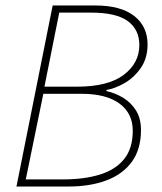

<svg xmlns="http://www.w3.org/2000/svg" viewBox="-20 -680 590 700"><path d="M40 0 172 -660H328Q420 -660 469 -622Q518 -584 518 -518Q518 -468 493.5 -432.5Q469 -397 434 -377Q399 -357 368 -352V-348Q400 -341 429 -323.5Q458 -306 476 -277Q494 -248 494 -206Q494 -136 461 -90.5Q428 -45 368.5 -22.5Q309 0 230 0ZM142 -364H260Q374 -364 431 -407Q488 -450 488 -516Q488 -572 446 -603Q404 -634 312 -634H196ZM74 -26H212Q287 -26 344 -43.5Q401 -61 432.5 -100Q464 -139 464 -203Q464 -267 415.5 -302.5Q367 -338 278 -338H138Z"/></svg>

Font: Source Sans 3 VF
Style: Italic
Weight: 200
Italic angle: -11°
Designer: Paul D. Hunt
Foundry: Adobe Systems Incorporated
Version: Version 3.042;hotconv 1.0.118;makeotfexe 2.5.65603